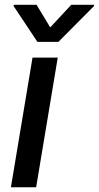

<svg xmlns="http://www.w3.org/2000/svg" viewBox="-20 -788 416 808"><path d="M25.9 0H132.1L223 -545.5H116.8ZM37.3 -762.4 137.4 -611.9H225.9L375.4 -762.4L376.1 -767.8H279.8L191.4 -672.6L133.9 -767.8H38Z"/></svg>

Font: Magic Ui Pro Medium
Style: Italic
Weight: 500
Italic angle: -9.39999°
Designer: Stefan Endress, Andreas Faust
Version: Version 1.000;FEAKit 1.0